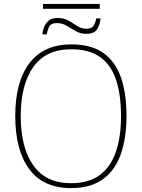

<svg xmlns="http://www.w3.org/2000/svg" viewBox="-20 -952 726 982"><path d="M200 -907V-932H490V-907ZM197 -776Q198 -794 205.5 -813.5Q213 -833 229.5 -846.5Q246 -860 273 -860Q307 -860 330.5 -846.5Q354 -833 375 -819Q396 -805 422 -805Q450 -805 459.5 -821.5Q469 -838 472 -858H494Q492 -827 477 -803Q462 -779 422 -779Q391 -779 367 -793Q343 -807 320.5 -820.5Q298 -834 271 -834Q241 -834 231.5 -815Q222 -796 219 -776ZM343 10Q201 10 129.5 -87Q58 -184 58 -359Q58 -534 131 -629.5Q204 -725 344 -725Q446 -725 508 -681.5Q570 -638 598.5 -556Q627 -474 627 -358Q627 -247 598 -164Q569 -81 506.5 -35.5Q444 10 343 10ZM343 -15Q434 -15 490 -56.5Q546 -98 572.5 -175Q599 -252 599 -358Q599 -466 574 -542.5Q549 -619 493 -659.5Q437 -700 344 -700Q215 -700 150.5 -609.5Q86 -519 86 -358Q86 -197 150.5 -106Q215 -15 343 -15Z"/></svg>

Font: Noto Serif Thin
Style: Regular
Weight: 100
Designer: Monotype Design Team
Foundry: Monotype Imaging Inc.
Version: Version 2.015